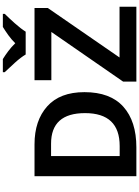

<svg xmlns="http://www.w3.org/2000/svg" viewBox="165 -1141 976 1346"><g transform="rotate(-90 653.0 -468.0)"><path d="M680 -364Q680 -536 580.5 -625Q481 -714 314 -714H91V0H293Q476 0 578 -91.5Q680 -183 680 -364ZM533 -360Q533 -117 302 -117H232V-598H319Q533 -598 533 -360ZM1279 0H754V-93L1102 -596H764V-714H1270V-621L923 -118H1279ZM1229 -936H1137Q1111 -920 1080 -898Q1049 -876 1023 -849Q997 -876 967.5 -898Q938 -920 912 -936H820V-923Q847 -895 885.5 -852.5Q924 -810 944 -776H1104Q1125 -810 1163.5 -853Q1202 -896 1229 -923Z"/></g></svg>

Font: Noto Sans UI
Style: Bold
Weight: 700
Designer: Monotype Design Team
Foundry: Monotype Imaging Inc.
Version: Version 1.901